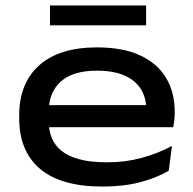

<svg xmlns="http://www.w3.org/2000/svg" viewBox="-20 -669 710 705"><path d="M356.5 16Q203.5 16 127 -49Q50.5 -114 50.5 -234V-245.5Q50.5 -363.5 124 -429.2Q197.5 -495 336 -495Q431 -495 494.2 -465.8Q557.5 -436.5 589.5 -383.5Q621.5 -330.5 621.5 -259.5V-256.5Q621.5 -242.5 620 -228Q618.5 -213.5 616 -202H514Q516 -215.5 516.8 -232Q517.5 -248.5 517.5 -263.5Q517.5 -309.5 497.2 -342Q477 -374.5 436.5 -392Q396 -409.5 336 -409.5Q247.5 -409.5 203.2 -369.5Q159 -329.5 159 -260V-252V-240.5V-222Q159 -190 170 -162.8Q181 -135.5 205.8 -115.2Q230.5 -95 271.8 -84Q313 -73 373.5 -73Q440 -73 499.2 -89Q558.5 -105 611.5 -133L599.5 -42Q553 -15 492.8 0.5Q432.5 16 356.5 16ZM100 -202V-283H595.5V-202ZM163.5 -576V-649H516.5V-576Z"/></svg>

Font: Anek Latin Expanded Medium
Style: Regular
Weight: 500
Width: 7
Designer: Yesha Goshar
Foundry: Ek Type
Version: Version 1.003